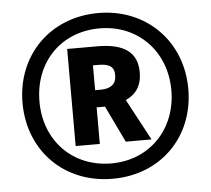

<svg xmlns="http://www.w3.org/2000/svg" viewBox="-52 -780 931 847"><g transform="rotate(-5 413.5 -357.0)"><path d="M414 10C627 10 780 -144 780 -356C780 -569 624 -724 413 -724C202 -724 46 -571 46 -357C46 -149 196 10 414 10ZM414 -58C244 -58 121 -182 121 -357C121 -530 240 -656 413 -656C582 -656 705 -530 705 -357C705 -184 583 -58 414 -58ZM263 -148H370V-310H407L485 -148H599L501 -331C544 -350 573 -385 573 -448C573 -533 519 -578 397 -578H263ZM394 -386H370V-496H394C441 -496 464 -483 464 -444C464 -404 438 -386 394 -386Z"/></g></svg>

Font: Noto Sans Georgian SemiCondensed Bold
Style: Regular
Weight: 700
Width: 4
Designer: Monotype Design Team, Akaki Razmadze
Foundry: Google LLC
Version: Version 2.005